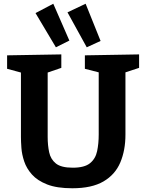

<svg xmlns="http://www.w3.org/2000/svg" viewBox="-20 -995 782 1027"><path d="M434 -699 724 -704V-632L651 -608V-275Q651 -191 623.5 -126Q596 -61 533.5 -24.5Q471 12 367 12Q284 12 232 -8.5Q180 -29 151 -61.5Q122 -94 109.5 -131.5Q97 -169 94.5 -203.5Q92 -238 92 -262V-607L18 -627V-699L308 -704V-632L235 -607V-262Q235 -218 243 -180.5Q251 -143 279 -120.5Q307 -98 369 -98Q432 -98 461.5 -122Q491 -146 499.5 -186.5Q508 -227 508 -275V-608L434 -627ZM279 -742 170 -925 265 -975 351 -778ZM444 -742 341 -929 438 -975 518 -776Z"/></svg>

Font: Bitter
Style: Bold
Weight: 700
Designer: Sol Matas, and Bitter project Authors
Foundry: Sol Matas
Version: Version 2.001